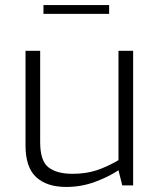

<svg xmlns="http://www.w3.org/2000/svg" viewBox="-20 -734 626 760"><path d="M242 6Q165 6 123 -33Q81 -72 81 -158V-533H139V-171Q139 -97 172 -71.5Q205 -46 267 -46Q319 -46 361 -59.5Q403 -73 449 -100V-533H507V0H464L449 -60Q408 -33 354.5 -13.5Q301 6 242 6ZM152 -679V-714H412V-679Z"/></svg>

Font: Exo Thin Light
Style: Regular
Weight: 300
Version: Version 2.000